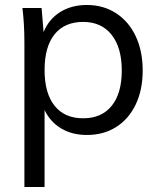

<svg xmlns="http://www.w3.org/2000/svg" viewBox="-20 -535 640 771"><path d="M553 -252Q553 -174 525 -115.5Q497 -57 446.5 -25Q396 7 329 7Q270 7 226 -19Q182 -45 159 -93V216H78V-362Q78 -440 70 -503H147L155 -406Q176 -458 221.5 -486.5Q267 -515 329 -515Q395 -515 446 -482Q497 -449 525 -389.5Q553 -330 553 -252ZM469 -252Q469 -344 428 -395.5Q387 -447 314 -447Q239 -447 199 -397Q159 -347 159 -254Q159 -161 199 -110.5Q239 -60 314 -60Q388 -60 428.5 -110Q469 -160 469 -252Z"/></svg>

Font: Muli-Regular
Style: Regular
Weight: 400
Version: Version 2.000